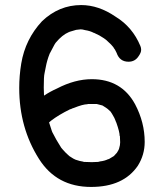

<svg xmlns="http://www.w3.org/2000/svg" viewBox="-20 -726 641 759"><path d="M343 -85 368 -86 376 -88Q394 -90 408 -97H410L430 -109Q440 -119 442 -122L448 -132V-133Q450 -133 454 -152L455 -163L454 -188L453 -189Q453 -204 440 -241Q439 -242 438.5 -244Q438 -246 437 -248L432 -260Q421 -280 417 -285L406 -295Q403 -298 385 -309L362 -315H327L326 -314Q308 -314 271 -299Q269 -299 263 -296L261 -295L257 -294Q212 -272 182 -249L174 -242L185 -208L186 -206V-205Q202 -173 222 -142L228 -135Q239 -122 254 -109Q258 -107 263.5 -103Q269 -99 278 -95L281 -94Q295 -89 309 -87L311 -86ZM441 -517 438 -523Q435 -530 430 -536Q429 -539 426 -542Q423 -545 419 -550L400 -568Q399 -568 399 -569Q395 -571 392 -574Q373 -587 354 -595L352 -596H351Q336 -604 316 -607Q306 -610 299 -610L281 -608L254 -600Q254 -599 253 -599H252Q226 -588 201 -558Q201 -557 200 -557L195 -549L177 -515Q177 -514 176 -514V-513Q166 -488 161 -461L156 -436Q153 -424 153 -380L154 -348Q178 -364 205 -376Q276 -413 343 -413Q460 -413 514 -314Q552 -242 552 -165Q552 -114 525 -71Q468 13 340 13Q204 13 134 -98Q56 -221 56 -378Q56 -427 64 -475Q80 -571 146 -642Q213 -706 301 -706Q370 -706 437 -660Q504 -619 535 -544Q538 -537 538 -529Q538 -518 528 -504Q514 -482 488 -482Q453 -482 441 -517Z"/></svg>

Font: Bad Comic
Style: Regular
Weight: 400
Designer: GGBotNet
Foundry: f0n7
Version: 0.9